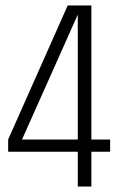

<svg xmlns="http://www.w3.org/2000/svg" viewBox="-20 -686 430 706"><path d="M229 -666H281L61 -173H385V-128H10V-173ZM266 -666H316V0H266V-157V-165Z"/></svg>

Font: Khand Variable Light
Style: Regular
Weight: 300
Designer: Satya Rajpurohit
Foundry: Indian Type Foundry
Version: Version 3.000